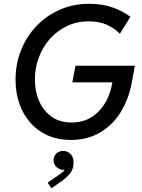

<svg xmlns="http://www.w3.org/2000/svg" viewBox="-20 -748 769 1037"><path d="M363.3 7.8Q292.5 7.8 236.8 -17.1Q181.2 -42 142.6 -86.4Q104 -130.9 84 -189.9Q64 -249 64 -316.9Q64 -401.9 93.3 -476.1Q122.6 -550.3 176.5 -606.9Q230.5 -663.6 303.2 -695.6Q376 -727.5 462.4 -727.5Q535.6 -727.5 591.8 -706.5Q647.9 -685.5 684.1 -657.2L627.4 -565.4Q605.5 -590.3 562.3 -611.6Q519 -632.8 458 -632.8Q395 -632.8 342 -607.4Q289.1 -582 250 -538.3Q210.9 -494.6 189.7 -437.7Q168.5 -380.9 168.5 -318.4Q168.5 -255.9 190.9 -203.1Q213.4 -150.4 257.6 -118.4Q301.8 -86.4 366.7 -86.4Q429.7 -86.4 477.1 -116.9Q524.4 -147.5 554 -202.9Q583.5 -258.3 590.8 -331.5L636.2 -303.2H370.6L387.7 -393.1H708.5L692.4 -305.2Q675.3 -211.4 631.1 -141.1Q586.9 -70.8 519 -31.5Q451.2 7.8 363.3 7.8ZM258.3 269 237.3 238.3 291.5 201.2Q301.8 193.8 312.7 185.8Q323.7 177.7 331.5 166.5Q339.4 155.3 338.9 141.1H350.1Q349.6 151.4 342.8 160.4Q335.9 169.4 320.3 169.4Q302.2 169.4 285.6 154.5Q269 139.6 269 116.7Q269 96.7 283.9 81.8Q298.8 66.9 321.3 66.9Q342.8 66.9 360.1 82.8Q377.4 98.6 377.4 129.4Q377.4 165 358.4 188.7Q339.4 212.4 316.4 227.5Z"/></svg>

Font: Reddit Sans Medium
Style: Italic
Weight: 500
Italic angle: -11.25°
Designer: Stephen Hutchings
Version: Version 1.013